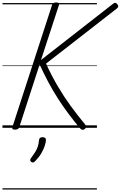

<svg xmlns="http://www.w3.org/2000/svg" viewBox="-20 -1035 978 1555"><path d="M101 15Q87 15 82 10Q77 5 80 -5L402 -996Q408 -1015 435 -1015Q464 -1015 458 -996L312 -549L890 -1000Q904 -1012 912.5 -1012Q921 -1012 930 -1001Q939 -989 938 -982Q937 -975 925 -965L353 -520Q397 -423 447 -338Q497 -253 552.5 -177Q608 -101 671 -25Q680 -15 678.5 -7Q677 1 665 11Q653 19 644 15.5Q635 12 625 1Q577 -57 533 -116Q489 -175 448.5 -238Q408 -301 371.5 -369.5Q335 -438 301 -513L136 -5Q133 5 124 10Q115 15 101 15ZM233 276Q225 270 224.5 262.5Q224 255 230 247Q249 222 263 200Q277 178 285.5 153.5Q294 129 296 99Q298 86 305.5 81Q313 76 325 76Q339 76 346 82.5Q353 89 352 101Q351 119 342 147Q333 175 314.5 206.5Q296 238 266 269Q259 277 250.5 280Q242 283 233 276ZM0 490H765V500H0ZM0 -20H765V0H0ZM0 -505H765V-500H0ZM0 -1010H765V-1000H0Z"/></svg>

Font: Playwrite RO Guides
Style: Regular
Weight: 400
Designer: Veronika Burian, José Scaglione
Foundry: TypeTogether
Version: Version 1.003